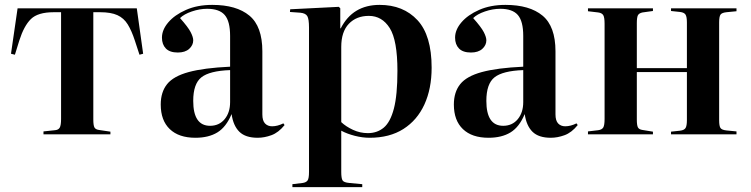

<svg xmlns="http://www.w3.org/2000/svg" viewBox="-20 -550 3074 786"><path d="M158 0V-12L205 -17Q219 -18 224.5 -27.5Q230 -37 230 -63V-500H200Q135 -500 106.5 -472Q78 -444 59 -384L41 -326L25 -330L52 -516H540L566 -330L551 -326L532 -384Q519 -424 503 -450Q487 -476 460.5 -488Q434 -500 390 -500H362V-61Q362 -37 366.5 -28.5Q371 -20 385 -18L432 -11V0Z M780 14Q712 14 675 -21.5Q638 -57 638 -122Q638 -173 664 -205.5Q690 -238 752.5 -255Q815 -272 922 -277V-403Q922 -463 900 -488.5Q878 -514 828 -514Q797 -514 765 -503Q733 -492 717 -476Q750 -439 760.5 -418.5Q771 -398 771 -385Q771 -365 754.5 -350Q738 -335 708 -335Q675 -335 659 -351.5Q643 -368 643 -396Q643 -428 669 -458.5Q695 -489 741.5 -509.5Q788 -530 849 -530Q948 -530 1001 -486Q1054 -442 1054 -340V-82Q1054 -56 1065 -44.5Q1076 -33 1094 -33Q1116 -33 1140 -45L1145 -38Q1120 -7 1091 3.5Q1062 14 1035 14Q985 14 960 -10.5Q935 -35 928 -83Q906 -30 870 -8Q834 14 780 14ZM840 -35Q877 -35 899.5 -62Q922 -89 922 -132V-263Q838 -260 804.5 -233.5Q771 -207 771 -137Q771 -35 840 -35Z M1177 216V204L1219 199Q1233 197 1239 189Q1245 181 1245 154V-437Q1245 -472 1238 -484Q1231 -496 1209 -498L1167 -501L1168 -512L1367 -522L1373 -516V-434H1375Q1424 -530 1534 -530Q1631 -530 1689 -467.5Q1747 -405 1747 -273Q1747 -187 1717.5 -122.5Q1688 -58 1631.5 -22Q1575 14 1493 14Q1464 14 1432.5 6Q1401 -2 1377 -15V154Q1377 179 1382 188Q1387 197 1410 199L1463 204V216ZM1486 -5Q1524 -5 1551 -27.5Q1578 -50 1592.5 -105.5Q1607 -161 1607 -260Q1607 -385 1575.5 -435Q1544 -485 1490 -485Q1439 -485 1408 -452.5Q1377 -420 1377 -358V-50Q1396 -32 1425 -18.5Q1454 -5 1486 -5Z M1980 14Q1912 14 1875 -21.5Q1838 -57 1838 -122Q1838 -173 1864 -205.5Q1890 -238 1952.5 -255Q2015 -272 2122 -277V-403Q2122 -463 2100 -488.5Q2078 -514 2028 -514Q1997 -514 1965 -503Q1933 -492 1917 -476Q1950 -439 1960.5 -418.5Q1971 -398 1971 -385Q1971 -365 1954.5 -350Q1938 -335 1908 -335Q1875 -335 1859 -351.5Q1843 -368 1843 -396Q1843 -428 1869 -458.5Q1895 -489 1941.5 -509.5Q1988 -530 2049 -530Q2148 -530 2201 -486Q2254 -442 2254 -340V-82Q2254 -56 2265 -44.5Q2276 -33 2294 -33Q2316 -33 2340 -45L2345 -38Q2320 -7 2291 3.5Q2262 14 2235 14Q2185 14 2160 -10.5Q2135 -35 2128 -83Q2106 -30 2070 -8Q2034 14 1980 14ZM2040 -35Q2077 -35 2099.5 -62Q2122 -89 2122 -132V-263Q2038 -260 2004.5 -233.5Q1971 -207 1971 -137Q1971 -35 2040 -35Z M2387 0V-12L2429 -17Q2444 -19 2449.5 -28Q2455 -37 2455 -63V-453Q2455 -479 2449.5 -488Q2444 -497 2429 -499L2387 -504V-516H2653V-505L2610 -499Q2596 -496 2591.5 -487.5Q2587 -479 2587 -455V-271H2792V-458Q2792 -481 2786.5 -490Q2781 -499 2764 -501L2727 -505V-516H2995V-504L2954 -500Q2935 -498 2929.5 -490Q2924 -482 2924 -458V-58Q2924 -34 2929.5 -26Q2935 -18 2954 -16L2995 -12V0H2727V-11L2764 -15Q2781 -17 2786.5 -26Q2792 -35 2792 -58V-255H2587V-61Q2587 -37 2591.5 -28.5Q2596 -20 2610 -18L2653 -11V0Z"/></svg>

Font: Literata 72pt SemiBold
Style: Regular
Weight: 600
Designer: Latin by Veronika Burian and Jose Scaglione. Greek by Irene Vlachou. Cyrillic by Vera Evstafieva.
Foundry: TypeTogether
Version: Version 3.002